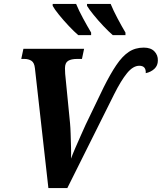

<svg xmlns="http://www.w3.org/2000/svg" viewBox="-20 -964 829 984"><path d="M159 -614Q156 -643 141 -652.5Q126 -662 105 -662H89L100 -714H411L400 -662H376Q345 -662 329 -652Q313 -642 313 -614Q313 -607 313.5 -599Q314 -591 314 -586L339 -332Q341 -311 342 -278.5Q343 -246 344 -212Q345 -178 344 -151Q351 -171 365.5 -204.5Q380 -238 395 -271.5Q410 -305 419 -325L511 -516Q546 -586 576.5 -631Q607 -676 640 -698Q673 -720 717 -720Q753 -720 771.5 -700.5Q790 -681 789 -654Q789 -628 771.5 -611.5Q754 -595 727 -589Q729 -627 694 -627Q662 -627 631 -589Q600 -551 565 -481L325 0H228ZM558 -784Q537 -802 510 -830.5Q483 -859 459.5 -888Q436 -917 426 -934V-944H547Q561 -910 582.5 -869.5Q604 -829 623 -797V-784ZM381 -784Q360 -802 333 -830.5Q306 -859 282.5 -888Q259 -917 250 -934V-944H370Q384 -910 406 -869.5Q428 -829 447 -797V-784Z"/></svg>

Font: Noto Serif SemiCondensed
Style: Bold Italic
Weight: 700
Width: 4
Italic angle: -12°
Designer: Monotype Design Team
Foundry: Monotype Imaging Inc.
Version: Version 2.014